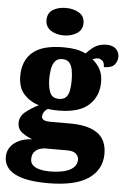

<svg xmlns="http://www.w3.org/2000/svg" viewBox="-79 -823 722 1101"><g transform="rotate(5 282.5 -272.0)"><path d="M239 233Q112 233 49 200Q-14 167 -14 103Q-14 71 3.5 46.5Q21 22 53 7Q85 -8 128 -10Q97 -21 69.5 -41Q42 -61 42 -98Q42 -133 71.5 -158.5Q101 -184 149 -208Q99 -222 63.5 -260Q28 -298 28 -366Q28 -455 84.5 -503Q141 -551 262 -551Q302 -551 332 -545.5Q362 -540 390 -527Q407 -545 423.5 -558.5Q440 -572 460 -579.5Q480 -587 507 -587Q542 -587 560.5 -568.5Q579 -550 579 -524Q579 -498 562 -478Q545 -458 501 -458Q501 -485 488 -495Q475 -505 465 -505Q454 -505 446 -502Q438 -499 432 -497Q458 -477 475.5 -446Q493 -415 493 -371Q493 -289 437.5 -238Q382 -187 262 -187Q252 -187 232 -188Q212 -189 204 -191Q194 -188 183.5 -174.5Q173 -161 173 -146Q173 -131 186 -125Q199 -119 216 -119H336Q408 -119 455 -101.5Q502 -84 525 -49.5Q548 -15 548 37Q548 128 472 180.5Q396 233 239 233ZM242 165Q291 165 326.5 156Q362 147 381 128.5Q400 110 400 84Q400 65 384.5 50.5Q369 36 335 36H206Q192 36 174.5 42Q157 48 144.5 63Q132 78 132 104Q132 126 147 139.5Q162 153 187.5 159Q213 165 242 165ZM260 -254Q288 -254 301.5 -269Q315 -284 319.5 -309.5Q324 -335 324 -365Q324 -396 319.5 -423Q315 -450 301.5 -466.5Q288 -483 260 -483Q233 -483 219 -466Q205 -449 200 -422Q195 -395 195 -364Q195 -320 207.5 -287Q220 -254 260 -254ZM256 -619Q211 -619 180.5 -639.5Q150 -660 150 -698Q150 -739 180.5 -758Q211 -777 256 -777Q299 -777 331 -758Q363 -739 363 -698Q363 -660 331 -639.5Q299 -619 256 -619Z"/></g></svg>

Font: Noto Serif Bengali Black
Style: Regular
Weight: 900
Version: Version 2.003